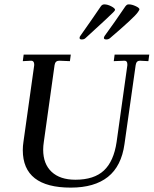

<svg xmlns="http://www.w3.org/2000/svg" viewBox="-20 -846 701 876"><path d="M84 -161Q84 -180 87 -199L136 -548V-553Q136 -560 132.5 -564.5Q129 -569 123 -569L84 -567L88 -597H303L299 -567L250 -569Q232 -569 229 -549L180 -199Q177 -180 177 -163Q177 -98 215.5 -62Q254 -26 324 -26Q409 -26 454 -68Q499 -110 512 -198L561 -548V-553Q561 -569 548 -569L499 -567L503 -597H661L657 -567L618 -569Q602 -569 599 -549L548 -189Q534 -88 472.5 -39Q411 10 303 10Q84 10 84 -161ZM454 -673Q454 -677 458 -683Q502 -743 552 -817Q557 -823 560 -824.5Q563 -826 568 -826Q582 -826 600 -817.5Q618 -809 616 -802Q615 -799 608 -789Q593 -767 482 -672Q475 -666 465 -666Q454 -666 454 -673ZM343 -673Q343 -678 347 -683Q400 -758 440 -817Q446 -826 456 -826Q471 -826 488 -817Q505 -808 505 -801Q505 -798 496 -789Q486 -778 370 -672Q364 -666 353 -666Q343 -666 343 -673Z"/></svg>

Font: Unna
Style: Italic
Weight: 400
Italic angle: -8.05°
Designer: Jorge de Buen Unna
Foundry: Omnibus-Type
Version: Version 2.008